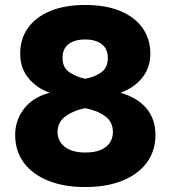

<svg xmlns="http://www.w3.org/2000/svg" viewBox="-20 -733 680 766"><path d="M319.5 13.2Q234 13.2 171.3 -12.5Q108.5 -38.2 74.5 -84.6Q40.5 -131 40.5 -195.2Q40.5 -252.5 75.4 -298.7Q110.3 -344.8 178.7 -363.2Q127.2 -380.5 93.8 -421Q60.5 -461.5 60.5 -518.7Q60.5 -577 90.9 -620.6Q121.3 -664.2 179.8 -688.7Q238.3 -713.2 319.5 -713.2Q403 -713.2 460.8 -688.7Q518.5 -664.2 549.2 -620.6Q579.8 -577 579.8 -518.7Q579.8 -462.3 546.8 -422Q513.7 -381.7 460.8 -363.2Q529.8 -342.5 565 -299.8Q600.2 -257.2 600.2 -195.2Q600.2 -131 566 -84.6Q531.8 -38.2 469.1 -12.5Q406.3 13.2 319.5 13.2ZM319.5 -124.5Q356.2 -124.5 380.5 -134.3Q404.8 -144.2 417.7 -162.8Q430.5 -181.3 430.5 -206.3Q430.5 -247.5 398 -270.4Q365.5 -293.3 319.5 -301.3Q275.5 -293.3 242.5 -269.9Q209.5 -246.5 209.5 -206.3Q209.5 -181.3 223.2 -162.8Q236.8 -144.2 261.2 -134.3Q285.5 -124.5 319.5 -124.5ZM319.5 -418.7Q358.3 -425.7 384.2 -444.6Q410.2 -463.5 410.2 -501.7Q410.2 -538 386 -556.7Q361.8 -575.5 319.5 -575.5Q278 -575.5 253.8 -557.2Q229.5 -538.8 229.5 -501.7Q229.5 -463.5 256.5 -445.1Q283.5 -426.7 319.5 -418.7Z"/></svg>

Font: Golos Text
Style: Regular
Weight: 400
Designer: A.Korolkova, Vitaly Kuzmin
Foundry: ParaType Ltd
Version: Version 2.004